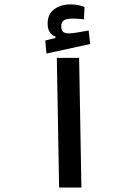

<svg xmlns="http://www.w3.org/2000/svg" viewBox="-20 -846 626 866"><path d="M246.6 0 236.3 -585H336.9L347.2 0ZM189.5 -604.5 184.1 -663.1 264.2 -683.6 259.3 -651.9 230 -669.4V-681.2Q194.8 -693.4 194.8 -740.2Q194.8 -781.7 224.1 -804Q253.4 -826.2 299.3 -826.2Q319.8 -826.2 334.5 -822.8Q349.1 -819.3 361.3 -814.5L358.4 -758.8Q347.2 -760.3 334 -761.2Q320.8 -762.2 312.5 -762.2Q280.3 -762.2 268.3 -754.4Q256.3 -746.6 256.3 -727.5Q256.3 -709 265.1 -702.1Q273.9 -695.3 291.5 -695.3Q305.7 -695.3 331.8 -700Q357.9 -704.6 379.9 -708.5L386.7 -647.5Z"/></svg>

Font: Cascadia Mono
Style: Regular
Weight: 400
Monospace: yes
Designer: Aaron Bell
Foundry: Saja Typeworks
Version: Version 2404.023